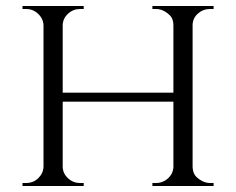

<svg xmlns="http://www.w3.org/2000/svg" viewBox="-20 -620 786 640"><path d="M500 -10Q523 -10 540 -25.5Q557 -41 558 -63V-281H189V-63Q190 -41 207 -25.5Q224 -10 247 -10H259V0H55V-10H67Q91 -10 107.5 -26Q124 -42 125 -64V-536Q124 -558 107 -574Q90 -590 67 -590H55V-600H259V-590H247Q224 -590 207 -574.5Q190 -559 189 -537V-311H558V-536Q558 -558 545 -570Q524 -590 500 -590H488V-600H692V-590H680Q657 -590 640 -575Q623 -560 622 -538V-63Q623 -41 635 -30Q657 -10 680 -10H692V0H488V-10Z"/></svg>

Font: Cinzel
Style: Regular
Weight: 400
Designer: Natanael Gama
Version: Version 1.001;PS 001.001;hotconv 1.0.56;makeotf.lib2.0.21325